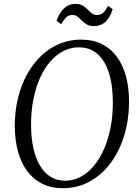

<svg xmlns="http://www.w3.org/2000/svg" viewBox="-20 -956 710 986"><path d="M303 10.5Q242.5 10.5 196.8 -12.5Q151 -35.5 119.8 -77.2Q88.5 -119 72.8 -176.5Q57 -234 56 -302.5Q55.5 -399.5 80.5 -481.5Q105.5 -563.5 151.5 -624.2Q197.5 -685 260 -718.8Q322.5 -752.5 396.5 -752.5Q458 -752.5 504 -729.2Q550 -706 580.5 -664Q611 -622 626.5 -565.5Q642 -509 642.5 -442.5Q643.5 -346.5 619 -264.2Q594.5 -182 549 -120.2Q503.5 -58.5 440.8 -24Q378 10.5 303 10.5ZM314.5 -28Q357 -28 394.8 -48.2Q432.5 -68.5 462.8 -105.2Q493 -142 515 -192.8Q537 -243.5 548.5 -304.5Q560 -365.5 559.5 -433.5Q559 -498.5 547.8 -550Q536.5 -601.5 514.5 -638Q492.5 -674.5 460.2 -693.8Q428 -713 385 -713Q342.5 -713 304.8 -693.5Q267 -674 236.5 -638.2Q206 -602.5 184 -552.2Q162 -502 150.5 -440.8Q139 -379.5 139.5 -310Q140 -245.5 151.8 -193.5Q163.5 -141.5 185.8 -104.5Q208 -67.5 240.2 -47.8Q272.5 -28 314.5 -28ZM461.5 -822Q440 -822 425.8 -830.5Q411.5 -839 400.5 -850.2Q389.5 -861.5 378.5 -870.2Q367.5 -879 352.5 -879Q331 -879 318 -865.2Q305 -851.5 294 -831.5L270.5 -849Q283 -887 307.2 -911.5Q331.5 -936 368 -936Q390 -936 404.2 -927.5Q418.5 -919 429.2 -907.8Q440 -896.5 451 -887.8Q462 -879 477 -879Q498 -879 510.8 -891Q523.5 -903 535 -926.5L558.5 -909Q546.5 -868 522.5 -845Q498.5 -822 461.5 -822Z"/></svg>

Font: Merriweather 72pt Light
Style: Italic
Weight: 300
Italic angle: -7.8°
Version: Version 2.101